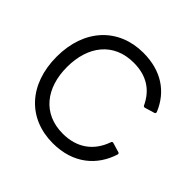

<svg xmlns="http://www.w3.org/2000/svg" viewBox="-193 -967 1208 1208"><g transform="rotate(45 411.5 -363.0)"><path d="M429 40C609 40 724 -59 768 -200C769 -205 767 -210 761 -212L697 -231C690 -233 685 -230 683 -223C643 -109 555 -47 431 -47C253 -47 153 -177 153 -363C153 -548 252 -679 431 -679C546 -679 623 -628 667 -534C669 -529 674 -526 681 -528L745 -547C753 -549 755 -555 753 -562C700 -691 589 -766 430 -766C212 -766 61 -610 61 -363C61 -117 208 40 429 40Z"/></g></svg>

Font: LINE Seed JP App_OTF Regular
Style: Regular
Weight: 400
Designer: LY Corporation & Fontrix & Fontworks
Version: Version 1.002